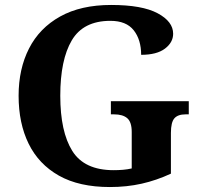

<svg xmlns="http://www.w3.org/2000/svg" viewBox="-20 -744 809 774"><path d="M423 10Q299 10 217.5 -36Q136 -82 95.5 -164.5Q55 -247 55 -358Q55 -466 97 -548.5Q139 -631 222.5 -677.5Q306 -724 428 -724Q553 -724 615.5 -690.5Q678 -657 678 -608Q678 -573 645 -548Q612 -523 549 -523Q549 -584 519 -622Q489 -660 425 -660Q316 -660 269.5 -581.5Q223 -503 223 -358Q223 -213 271.5 -135.5Q320 -58 438 -58Q457 -58 475.5 -59.5Q494 -61 511 -65V-212Q511 -252 493 -267.5Q475 -283 440 -283H427V-336H741V-283H728Q697 -283 683 -267Q669 -251 669 -208V-44Q611 -17 551 -3.5Q491 10 423 10Z"/></svg>

Font: Noto Serif Oriya
Style: Bold
Weight: 700
Designer: David Williams
Foundry: Google LLC, David Williams
Version: Version 1.051; ttfautohint (v1.8.4.7-5d5b)